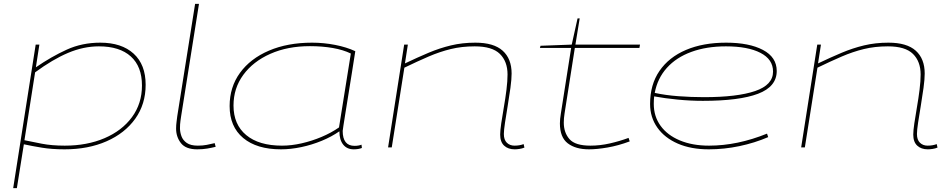

<svg xmlns="http://www.w3.org/2000/svg" viewBox="-20 -760 4900 990"><path d="M48 210 164 -530H183L165 -413Q245 -468 324 -504Q403 -540 497 -540Q607 -540 669 -483.5Q731 -427 731 -323Q731 -223 677.5 -148Q624 -73 529.5 -31.5Q435 10 313 10Q248 10 196 1.5Q144 -7 103 -16L67 210ZM314 -9Q429 -9 519 -47.5Q609 -86 660.5 -156Q712 -226 712 -319Q712 -417 654.5 -469Q597 -521 490 -521Q411 -521 331.5 -487.5Q252 -454 161 -387L106 -37Q144 -29 195.5 -19Q247 -9 314 -9Z M986 -740H1006L914 -161Q913 -154 910.5 -137Q908 -120 908 -99Q908 -79 915.5 -58Q923 -37 943 -23Q963 -9 1000 -9Q1025 -9 1046 -13Q1067 -17 1087 -22L1092 -3Q1072 2 1048.5 6Q1025 10 997 10Q938 10 913 -22Q888 -54 888 -97Q888 -115 890.5 -133Q893 -151 894 -161Z M1804 10Q1769 10 1749.5 -14.5Q1730 -39 1730 -83Q1690 -55 1639 -34Q1588 -13 1533.5 -1.5Q1479 10 1429 10Q1304 10 1234 -48.5Q1164 -107 1164 -213Q1164 -311 1217.5 -384.5Q1271 -458 1367 -499Q1463 -540 1589 -540Q1649 -540 1708 -528.5Q1767 -517 1812 -496Q1804 -444 1795 -388Q1786 -332 1777.5 -279Q1769 -226 1762 -183Q1755 -140 1751 -113.5Q1747 -87 1747 -85Q1747 -8 1808 -8Q1829 -8 1844 -14L1846 3Q1828 10 1804 10ZM1728 -103 1789 -484Q1750 -503 1696 -512.5Q1642 -522 1578 -522Q1463 -522 1374 -482.5Q1285 -443 1234.5 -374Q1184 -305 1184 -216Q1184 -118 1249.5 -63.5Q1315 -9 1434 -9Q1483 -9 1535.5 -21Q1588 -33 1638 -54Q1688 -75 1728 -103Z M2064 -530H2083L2068 -433Q2133 -464 2190 -488Q2247 -512 2305.5 -526Q2364 -540 2431 -540Q2526 -540 2572 -498.5Q2618 -457 2618 -381Q2618 -352 2612 -307.5Q2606 -263 2598 -215.5Q2590 -168 2584 -128Q2578 -88 2578 -69Q2578 -39 2593.5 -24Q2609 -9 2633 -9Q2659 -9 2680 -17L2684 1Q2672 6 2658 8Q2644 10 2634 10Q2600 10 2579.5 -9Q2559 -28 2559 -66Q2559 -86 2564.5 -124Q2570 -162 2578 -207.5Q2586 -253 2591.5 -297.5Q2597 -342 2597 -376Q2597 -443 2557.5 -482Q2518 -521 2428 -521Q2361 -521 2304 -507Q2247 -493 2190 -468.5Q2133 -444 2065 -411L2000 0H1981Z M3221 -49 3227 -31Q3168 -9 3113 0.5Q3058 10 3017 10Q2948 10 2907.5 -21Q2867 -52 2867 -124Q2867 -145 2872 -175L2925 -513H2764L2767 -524L2928 -530L2958 -665H2969L2947 -530H3280L3277 -513H2944L2891 -175Q2889 -163 2888 -151Q2887 -139 2887 -128Q2887 -76 2916.5 -42.5Q2946 -9 3024 -9Q3074 -9 3124.5 -20.5Q3175 -32 3221 -49Z M3941 -53Q3871 -23 3792.5 -6.5Q3714 10 3635 10Q3543 10 3475 -19.5Q3407 -49 3369.5 -102Q3332 -155 3332 -224Q3332 -324 3380.5 -394.5Q3429 -465 3517 -502.5Q3605 -540 3724 -540Q3843 -540 3914 -502.5Q3985 -465 3985 -394Q3985 -313 3888.5 -276.5Q3792 -240 3604 -240Q3540 -240 3473.5 -246.5Q3407 -253 3353 -263Q3351 -244 3351 -224Q3351 -160 3386 -111.5Q3421 -63 3485.5 -36Q3550 -9 3636 -9Q3782 -9 3935 -71ZM3723 -521Q3623 -521 3545 -492.5Q3467 -464 3418.5 -410Q3370 -356 3356 -281Q3411 -269 3477.5 -264Q3544 -259 3610 -259Q3781 -259 3873.5 -290.5Q3966 -322 3966 -391Q3966 -454 3901 -487.5Q3836 -521 3723 -521Z M4194 -530H4213L4198 -433Q4263 -464 4320 -488Q4377 -512 4435.5 -526Q4494 -540 4561 -540Q4656 -540 4702 -498.5Q4748 -457 4748 -381Q4748 -352 4742 -307.5Q4736 -263 4728 -215.5Q4720 -168 4714 -128Q4708 -88 4708 -69Q4708 -39 4723.5 -24Q4739 -9 4763 -9Q4789 -9 4810 -17L4814 1Q4802 6 4788 8Q4774 10 4764 10Q4730 10 4709.5 -9Q4689 -28 4689 -66Q4689 -86 4694.5 -124Q4700 -162 4708 -207.5Q4716 -253 4721.5 -297.5Q4727 -342 4727 -376Q4727 -443 4687.5 -482Q4648 -521 4558 -521Q4491 -521 4434 -507Q4377 -493 4320 -468.5Q4263 -444 4195 -411L4130 0H4111Z"/></svg>

Font: Georama ExtraExtended Thin
Style: Italic
Weight: 100
Width: 8
Italic angle: -9°
Designer: Jean-Baptiste Levee
Foundry: Production Type
Version: Version 1.000